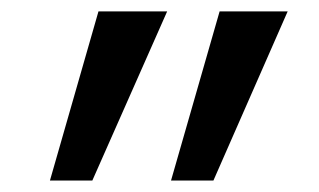

<svg xmlns="http://www.w3.org/2000/svg" viewBox="-20 -853 558 336"><path d="M279.3 -537.1 364.3 -833H483.4L353.5 -537.1ZM67.4 -537.1 152.3 -833H272.5L141.6 -537.1Z"/></svg>

Font: Gothic A1 Medium
Style: Regular
Weight: 500
Designer: HanYang I&C Co.,Ltd.
Foundry: HanYang I&C Co.,Ltd.
Version: Version 2.50